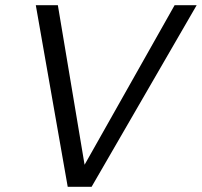

<svg xmlns="http://www.w3.org/2000/svg" viewBox="-20 -720 778 740"><path d="M653 -700H738L333 0H241L118 -700H203L306 -85Z"/></svg>

Font: Albert Sans
Style: Italic
Weight: 400
Italic angle: -11.25°
Designer: Andreas Rasmussen
Foundry: a.Foundry
Version: Version 1.025